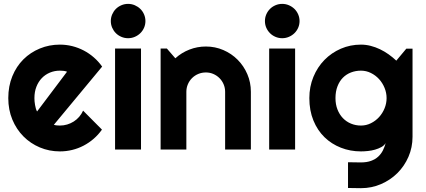

<svg xmlns="http://www.w3.org/2000/svg" viewBox="-20 -774 2207 994"><path d="M258.8 -127.9Q266.6 -125.5 274.4 -124.8Q282.2 -124 290 -124Q309.6 -124 327.6 -129.4Q345.7 -134.8 361.6 -144.8Q377.4 -154.8 389.9 -169.2Q402.3 -183.6 410.2 -201.2L507.8 -103Q489.3 -76.7 465.1 -55.7Q440.9 -34.7 412.8 -20Q384.8 -5.4 353.8 2.2Q322.8 9.8 290 9.8Q234.9 9.8 186.3 -10.7Q137.7 -31.2 101.3 -67.9Q64.9 -104.5 43.9 -155Q22.9 -205.6 22.9 -266.1Q22.9 -328.1 43.9 -379.4Q64.9 -430.7 101.3 -466.8Q137.7 -502.9 186.3 -522.9Q234.9 -543 290 -543Q322.8 -543 354 -535.2Q385.3 -527.3 413.3 -512.7Q441.4 -498 465.8 -476.8Q490.2 -455.6 508.8 -429.2ZM327.1 -402.8Q317.9 -406.2 308.8 -407.2Q299.8 -408.2 290 -408.2Q262.7 -408.2 238.5 -398.2Q214.4 -388.2 196.5 -369.6Q178.7 -351.1 168.5 -325Q158.2 -298.8 158.2 -266.1Q158.2 -258.8 158.9 -249.5Q159.7 -240.2 161.4 -230.7Q163.1 -221.2 165.5 -212.4Q168 -203.6 171.9 -196.8Z M732.9 -665Q732.9 -646.5 725.8 -630.4Q718.8 -614.3 706.5 -602.3Q694.3 -590.3 678 -583.3Q661.6 -576.2 643.1 -576.2Q624.5 -576.2 608.2 -583.3Q591.8 -590.3 579.8 -602.3Q567.9 -614.3 560.8 -630.4Q553.7 -646.5 553.7 -665Q553.7 -683.1 560.8 -699.5Q567.9 -715.8 579.8 -727.8Q591.8 -739.7 608.2 -746.8Q624.5 -753.9 643.1 -753.9Q661.6 -753.9 678 -746.8Q694.3 -739.7 706.5 -727.8Q718.8 -715.8 725.8 -699.5Q732.9 -683.1 732.9 -665ZM710 0H575.7V-522.9H710Z M944.8 0H811.5V-522.9H843.8L887.7 -472.2Q919.9 -501.5 960.7 -517.3Q1001.5 -533.2 1045.9 -533.2Q1093.8 -533.2 1136.2 -514.9Q1178.7 -496.6 1210.4 -464.6Q1242.2 -432.6 1260.5 -389.9Q1278.8 -347.2 1278.8 -298.8V0H1145.5V-298.8Q1145.5 -319.3 1137.7 -337.6Q1129.9 -356 1116.2 -369.6Q1102.5 -383.3 1084.5 -391.1Q1066.4 -398.9 1045.9 -398.9Q1024.9 -398.9 1006.3 -391.1Q987.8 -383.3 974.1 -369.6Q960.4 -356 952.6 -337.6Q944.8 -319.3 944.8 -298.8Z M1530.8 -665Q1530.8 -646.5 1523.7 -630.4Q1516.6 -614.3 1504.4 -602.3Q1492.2 -590.3 1475.8 -583.3Q1459.5 -576.2 1440.9 -576.2Q1422.4 -576.2 1406 -583.3Q1389.6 -590.3 1377.7 -602.3Q1365.7 -614.3 1358.6 -630.4Q1351.6 -646.5 1351.6 -665Q1351.6 -683.1 1358.6 -699.5Q1365.7 -715.8 1377.7 -727.8Q1389.6 -739.7 1406 -746.8Q1422.4 -753.9 1440.9 -753.9Q1459.5 -753.9 1475.8 -746.8Q1492.2 -739.7 1504.4 -727.8Q1516.6 -715.8 1523.7 -699.5Q1530.8 -683.1 1530.8 -665ZM1507.8 0H1373.5V-522.9H1507.8Z M1981.4 -266.1Q1981.4 -293.5 1970.9 -319.1Q1960.4 -344.7 1942.4 -364.5Q1924.3 -384.3 1900.1 -396.2Q1876 -408.2 1848.6 -408.2Q1821.3 -408.2 1797.1 -398.9Q1772.9 -389.6 1755.1 -371.6Q1737.3 -353.5 1727.1 -326.9Q1716.8 -300.3 1716.8 -266.1Q1716.8 -233.4 1727.1 -207.3Q1737.3 -181.2 1755.1 -162.6Q1772.9 -144 1797.1 -134Q1821.3 -124 1848.6 -124Q1876 -124 1900.1 -136Q1924.3 -147.9 1942.4 -167.7Q1960.4 -187.5 1970.9 -213.1Q1981.4 -238.8 1981.4 -266.1ZM2115.7 -65.9Q2115.7 -10.7 2094.7 37.6Q2073.7 85.9 2037.4 122.1Q2001 158.2 1952.4 179.2Q1903.8 200.2 1848.6 200.2L1781.7 199.2V65.9L1847.7 66.9Q1878.9 66.9 1900.9 58.8Q1922.9 50.8 1938 36.9Q1953.1 22.9 1962.2 4.9Q1971.2 -13.2 1976.6 -33.2Q1968.8 -20.5 1954.1 -12.5Q1939.5 -4.4 1921.6 0.7Q1903.8 5.9 1884.5 7.8Q1865.2 9.8 1848.6 9.8Q1793.5 9.8 1744.9 -9.3Q1696.3 -28.3 1659.9 -63.7Q1623.5 -99.1 1602.5 -150.4Q1581.5 -201.7 1581.5 -266.1Q1581.5 -325.2 1602.5 -376Q1623.5 -426.8 1659.9 -463.9Q1696.3 -501 1744.9 -522Q1793.5 -543 1848.6 -543Q1874 -543 1898.9 -536.6Q1923.8 -530.3 1947.3 -519Q1970.7 -507.8 1991.9 -492.7Q2013.2 -477.5 2031.7 -460L2083.5 -522H2115.7Z"/></svg>

Font: Righteous
Style: Regular
Weight: 400
Version: Version 1.000